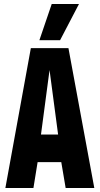

<svg xmlns="http://www.w3.org/2000/svg" viewBox="-20 -945 502 965"><path d="M7 0 135 -703H324L454 0H310L288 -130H169L148 0ZM186 -269H272L229 -593ZM178 -743 240 -925H377L282 -743Z"/></svg>

Font: Georama Condensed
Style: Bold
Weight: 700
Width: 3
Designer: Jean-Baptiste Levee
Foundry: Production Type
Version: Version 1.000